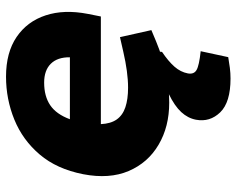

<svg xmlns="http://www.w3.org/2000/svg" viewBox="-93 -472 774 628"><g transform="rotate(-90 294.0 -158.0)"><path d="M272.4 8.5Q193.5 8.5 134.6 -26.3Q75.6 -61 48.6 -124.2Q21.7 -187.5 38.2 -273Q55.2 -359.4 102.6 -415.1Q150 -470.8 216.9 -498.1Q283.8 -525.3 357.3 -525.3Q436.2 -525.3 487.2 -490.6Q538.1 -455.8 557.8 -395.6Q577.6 -335.4 562.6 -258L554.1 -215.1H202Q203.5 -182.9 217.2 -163.3Q231 -143.7 257.3 -134.9Q283.6 -126.1 321.2 -126.1Q346.7 -126.1 376.2 -130.1Q405.7 -134.1 438.2 -141.6L486.5 -152.6L509.5 -49.9L472.5 -34.4Q419.6 -12.5 369.2 -2Q318.8 8.5 272.4 8.5ZM218 -316.4H420.6Q421.1 -357 399.5 -378.8Q377.9 -400.6 337.8 -400.6Q293.2 -400.6 263.9 -380.8Q234.5 -361 218 -316.4ZM351.2 209Q273.3 209 240.6 175.3Q207.9 141.5 216.4 96Q221.4 69.5 241.4 47.8Q261.3 26.1 300.8 7L362.5 -20.9H439.1L438.1 -14.9Q407.5 5.7 389.9 25.7Q372.4 45.7 367.9 69.3Q364.3 89.3 378.9 97.8Q393.4 106.4 440.5 111.4L421.1 201.5Q403.6 204.5 386.1 206.8Q368.7 209 351.2 209Z"/></g></svg>

Font: REM Medium
Style: Italic
Weight: 500
Italic angle: -11°
Designer: Octavio Pardo
Foundry: Ashler Design
Version: Version 1.005;gftools[0.9.28]